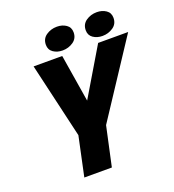

<svg xmlns="http://www.w3.org/2000/svg" viewBox="-160 -1040 1054 1163"><g transform="rotate(-20 367.0 -458.0)"><path d="M734 -737.5 415.5 -253.5 360.5 0H183L237 -253.5L124.5 -737.5H309L358.5 -432L540.5 -737.5ZM323.5 -768Q289 -768 264 -785.2Q239 -802.5 239 -834.5Q239 -873.5 269.2 -894.5Q299.5 -915.5 338.5 -915.5Q373 -915.5 398 -898.5Q423 -881.5 423 -849Q423 -810 392.5 -789Q362 -768 323.5 -768ZM580.5 -768Q546 -768 521 -785.2Q496 -802.5 496 -834.5Q496 -873.5 526.2 -894.5Q556.5 -915.5 595.5 -915.5Q630 -915.5 655 -898.5Q680 -881.5 680 -849Q680 -810 649.5 -789Q619 -768 580.5 -768Z"/></g></svg>

Font: Epilogue ExtraBold
Style: Italic
Weight: 800
Italic angle: -12°
Designer: Tyler Finck
Foundry: Etcetera Type Co
Version: Version 2.111; ttfautohint (v1.8.3)